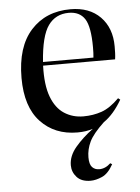

<svg xmlns="http://www.w3.org/2000/svg" viewBox="-54 -569 616 842"><g transform="rotate(-5 254.5 -148.5)"><path d="M311 230Q271 230 250.5 207.5Q230 185 230 155Q230 114 262 76Q294 38 340 4Q310 14 272 14Q172 14 110 -52Q48 -118 48 -245Q48 -382 113.5 -454.5Q179 -527 288 -527Q371 -527 419 -478Q467 -429 467 -348Q467 -332 466.5 -318.5Q466 -305 464 -291H147Q144 -206 163.5 -154Q183 -102 220 -78Q257 -54 304 -54Q347 -54 384.5 -67Q422 -80 462 -120L471 -113Q453 -82 433 -59Q413 -36 391 -21Q342 25 326 58.5Q310 92 310 127Q310 158 322 170.5Q334 183 353 183Q380 183 403 161L411 166Q389 206 361.5 218Q334 230 311 230ZM148 -307H370Q371 -316 371.5 -327.5Q372 -339 372 -352Q372 -443 349.5 -477.5Q327 -512 279 -512Q221 -512 188.5 -466.5Q156 -421 148 -307Z"/></g></svg>

Font: Display Regular
Style: Regular
Weight: 400
Designer: Latin by Veronika Burian and Jose Scaglione. Greek by Irene Vlachou. Cyrillic by Vera Evstafieva.
Foundry: TypeTogether
Version: Version 3.002